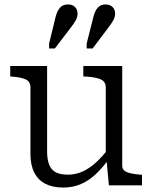

<svg xmlns="http://www.w3.org/2000/svg" viewBox="-20 -834 686 864"><path d="M192 -537V-152Q192 -117 201 -93.5Q210 -70 230.5 -59Q251 -48 286 -48Q319 -48 350 -61.5Q381 -75 411 -102Q441 -129 470 -168L471 -120Q441 -78 409 -48.5Q377 -19 341.5 -4.5Q306 10 265 10Q218 10 185 -6.5Q152 -23 134.5 -57Q117 -91 117 -141V-440Q117 -466 97 -476Q77 -486 38 -489L26 -490V-537ZM530 -537V-88Q530 -74 540 -66Q550 -58 568.5 -54Q587 -50 612 -48L619 -47V0H470L459 -119L456 -125V-440Q456 -466 435 -476Q414 -486 374 -489L355 -490V-537ZM230 -757Q237 -785 250 -799.5Q263 -814 286 -814Q306 -814 317.5 -802.5Q329 -791 329 -773Q329 -758 321.5 -744Q314 -730 301 -713L227 -616H201V-638ZM400 -757Q407 -785 420 -799.5Q433 -814 455 -814Q475 -814 486.5 -802.5Q498 -791 498 -773Q498 -758 490.5 -744Q483 -730 470 -713L397 -616H370V-638Z"/></svg>

Font: Roboto Serif 20pt Light
Style: Regular
Weight: 300
Version: Version 1.008